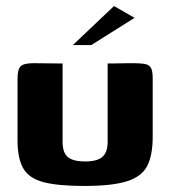

<svg xmlns="http://www.w3.org/2000/svg" viewBox="-20 -609 563 635"><path d="M187 -399V-140Q187 -104 204.5 -89.5Q222 -75 261 -75Q302 -75 319 -90.5Q336 -106 336 -139V-399Q337 -399 349 -399Q361 -399 376.5 -399.5Q392 -400 405.5 -400Q419 -400 422 -400Q445 -400 459 -397.5Q473 -395 479 -385Q485 -375 485 -350V-156Q485 -96 467 -60.5Q449 -25 400 -9.5Q351 6 258 6Q172 6 124 -6.5Q76 -19 57 -52Q38 -85 38 -145V-350Q38 -379 48 -389.5Q58 -400 91 -400Q115 -400 139 -399.5Q163 -399 187 -399ZM221 -460 357 -589 425 -550 282 -460Z"/></svg>

Font: Genos Thin
Style: Bold
Weight: 700
Version: Version 1.010